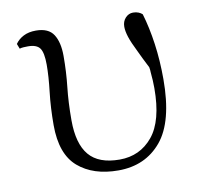

<svg xmlns="http://www.w3.org/2000/svg" viewBox="-66 -595 707 678"><g transform="rotate(-10 288.0 -256.0)"><path d="M306 14Q216 14 162 -32.5Q108 -79 108 -183Q108 -246 114.5 -301Q121 -356 121 -398Q121 -441 109.5 -457Q98 -473 67 -473Q59 -473 51 -472.5Q43 -472 37 -470L30 -488Q41 -504 59.5 -513.5Q78 -523 104 -523Q149 -523 167 -495Q185 -467 185 -418Q185 -360 179 -307Q173 -254 173 -189Q173 -105 207.5 -64Q242 -23 317 -23Q390 -23 435.5 -78Q481 -133 481 -250Q481 -278 478 -307Q478 -316 476 -326Q457 -363 445 -389Q428 -423 421 -444.5Q414 -466 414 -482Q414 -501 425.5 -513.5Q437 -526 453 -526Q464 -526 472.5 -522.5Q481 -519 486 -514Q501 -464 509.5 -403.5Q518 -343 518 -276Q518 -124 460.5 -55Q403 14 306 14Z"/></g></svg>

Font: Early Summer Mincho Light
Style: Regular
Weight: 300
Designer: GuiWonder
Version: Version 1.002